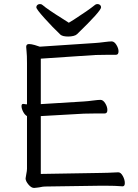

<svg xmlns="http://www.w3.org/2000/svg" viewBox="-20 -916 678 946"><path d="M342 -818Q415 -865 447 -891Q452 -896 460 -896Q468 -896 473 -891.5Q478 -887 478 -880Q478 -862 360 -748Q354 -742 342 -739Q330 -736 316 -736Q289 -736 278 -745Q239 -782 199 -826.5Q159 -871 159 -880Q159 -887 164 -891.5Q169 -896 177 -896Q185 -896 190 -891Q214 -870 291 -822L319 -804Q339 -817 342 -818ZM496 -1H480L202 3Q192 3 174 7Q170 7 162.5 8.5Q155 10 148 10Q134 10 120 -7Q106 -24 106 -37Q106 -41 109.5 -58Q113 -75 113 -84V-344Q102 -350 94 -365.5Q86 -381 86 -393Q86 -404 94 -404H96Q106 -402 113 -402V-604Q113 -645 111 -661L109 -685Q109 -699 123 -699Q134 -699 151.5 -694Q169 -689 176 -686L447 -704Q466 -705 496 -709Q519 -712 530 -712Q543 -712 553.5 -695Q564 -678 564 -663Q564 -646 551 -646H509Q467 -646 448 -645L181 -627V-403L392 -416Q411 -417 441 -421Q464 -424 475 -424Q488 -424 498.5 -407Q509 -390 509 -374Q509 -357 496 -357H454Q412 -357 393 -356L181 -344V-59L479 -64Q502 -64 562 -67H563Q575 -67 585 -49Q595 -31 595 -14Q595 2 584 2H583Q550 -1 496 -1Z"/></svg>

Font: Iansui
Style: Regular
Weight: 400
Designer: But Ko / Fontworks Inc.
Foundry: zi-hi.com / Fontworks Inc.
Version: Version 1.002